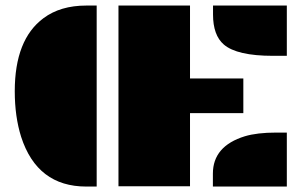

<svg xmlns="http://www.w3.org/2000/svg" viewBox="-20 -685 1123 705"><path d="M762.2 -664.6H1033.2V-480H982.4Q850.1 -480 801.8 -521.5Q762.2 -555.7 762.2 -631.8ZM415 -664.6H677.7V-397H873.5V-269.5H677.7V-1H415ZM296.9 0Q116.7 0 57.6 -182.6Q34.2 -256.8 34.2 -350.1Q34.2 -540 139.6 -618.2Q201.7 -664.6 296.9 -664.6H335V0ZM761.7 -47.4Q761.7 -148.4 878.9 -184.6Q923.8 -198.2 994.6 -198.2H1033.2V0H761.7Z"/></svg>

Font: Plaster
Style: Regular
Weight: 400
Designer: Eben Sorkin
Foundry: Eben Sorkin
Version: Version 1.007